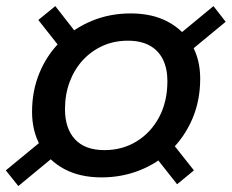

<svg xmlns="http://www.w3.org/2000/svg" viewBox="-24 -670 778 644"><path d="M692 -649.5 733 -597 592.5 -481 551 -533ZM570 -52 478.5 -168 535 -214 626.5 -98.5ZM161.5 -649.5 252.5 -533 196 -487 104.5 -603ZM37.5 -46 -4.5 -98.5 137 -215 178 -162ZM316.5 -75Q244.5 -75 192.2 -102.8Q140 -130.5 111.8 -180Q83.5 -229.5 83.5 -295Q83.5 -366 108.8 -426.5Q134 -487 179.2 -531.2Q224.5 -575.5 284.5 -600.2Q344.5 -625 414.5 -625Q487 -625 539.2 -597Q591.5 -569 619.5 -519.8Q647.5 -470.5 647.5 -406.5Q647.5 -333.5 621.8 -272.8Q596 -212 550.8 -167.5Q505.5 -123 445.2 -99Q385 -75 316.5 -75ZM326.5 -166.5Q386.5 -166.5 434.2 -195.8Q482 -225 509.8 -277.2Q537.5 -329.5 537.5 -398Q537.5 -440 522.5 -470.5Q507.5 -501 478 -517.2Q448.5 -533.5 405 -533.5Q358.5 -533.5 320 -516Q281.5 -498.5 253.2 -467.5Q225 -436.5 209.5 -394.8Q194 -353 194 -304Q194 -239 227.5 -202.8Q261 -166.5 326.5 -166.5Z"/></svg>

Font: Epilogue Medium
Style: Italic
Weight: 500
Italic angle: -12°
Designer: Tyler Finck
Foundry: Etcetera Type Co
Version: Version 2.112